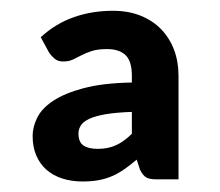

<svg xmlns="http://www.w3.org/2000/svg" viewBox="-20 -753 407 356"><path d="M55.5 -684Q83.5 -709.5 117 -721.2Q150.5 -733 189.5 -733Q218 -733 240.5 -724Q263 -715 278.8 -698.8Q294.5 -682.5 302.8 -660.5Q311 -638.5 311 -612.5V-420.5H269.5Q257.5 -420.5 251.2 -424Q245 -427.5 239.5 -438.5L233.5 -457Q221.5 -447 210.5 -439.2Q199.5 -431.5 188 -426.5Q176.5 -421.5 163.2 -419Q150 -416.5 133.5 -416.5Q112.5 -416.5 95.5 -422Q78.5 -427.5 66.2 -438.2Q54 -449 47.2 -464.8Q40.5 -480.5 40.5 -501Q40.5 -517.5 49 -534.8Q57.5 -552 78.5 -566Q99.5 -580 135 -589.5Q170.5 -599 224.5 -600V-612.5Q224.5 -639.5 212.8 -650.8Q201 -662 178.5 -662Q161.5 -662 150.5 -658.5Q139.5 -655 131 -650.5Q122.5 -646 115 -642.5Q107.5 -639 97 -639Q87.5 -639 81.2 -644.2Q75 -649.5 71 -655.5ZM224.5 -545.5Q195 -544.5 176 -541.2Q157 -538 145.8 -532.8Q134.5 -527.5 130 -520.5Q125.5 -513.5 125.5 -505.5Q125.5 -489.5 134.8 -483.2Q144 -477 161.5 -477Q180.5 -477 195.2 -483.8Q210 -490.5 224.5 -505Z"/></svg>

Font: Lato
Style: Bold
Weight: 700
Designer: Lukasz Dziedzic with Adam Twardoch and Botio Nikoltchev
Foundry: tyPoland Lukasz Dziedzic
Version: Version 2.010; 2014-09-01; http://www.latofonts.com/; ttfaut